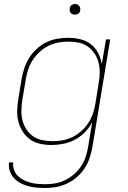

<svg xmlns="http://www.w3.org/2000/svg" viewBox="-20 -717 640 960"><path d="M207 223Q185 223 162.5 221Q140 219 120 213.5Q100 208 81.5 198Q63 188 49.5 173Q36 158 29 137.5Q22 117 25 95H46Q44 114 50 132Q56 150 69 162.5Q82 175 98 183Q114 191 132 196Q150 201 169.5 202.5Q189 204 208 204Q233 204 258 199.5Q283 195 307 183Q331 171 351.5 153Q372 135 386.5 112.5Q401 90 409 65Q417 40 421 15L441 -106Q427 -79 404.5 -56Q382 -33 354.5 -18.5Q327 -4 297 2Q267 8 238 8Q209 8 181 2Q153 -4 131 -19.5Q109 -35 94 -58.5Q79 -82 72 -109Q65 -136 66 -165Q67 -194 72 -223L88 -323Q93 -350 102 -377Q111 -404 126.5 -428.5Q142 -453 164 -473Q186 -493 211.5 -505.5Q237 -518 265 -523Q293 -528 320 -528Q351 -528 381 -521Q411 -514 433.5 -496.5Q456 -479 470 -453Q484 -427 489 -397L510 -520H531L442 18Q437 46 428 73Q419 100 403 124.5Q387 149 364.5 168.5Q342 188 315.5 200.5Q289 213 261.5 218Q234 223 207 223ZM243 -11Q268 -11 293 -15.5Q318 -20 342 -31.5Q366 -43 386.5 -61.5Q407 -80 421.5 -102Q436 -124 444.5 -149Q453 -174 457 -199L473 -299Q478 -325 478.5 -351.5Q479 -378 473 -402.5Q467 -427 453.5 -448Q440 -469 420 -483.5Q400 -498 375 -503.5Q350 -509 323 -509Q298 -509 272.5 -504.5Q247 -500 223.5 -488.5Q200 -477 179.5 -458.5Q159 -440 144 -417.5Q129 -395 121 -370Q113 -345 109 -320L92 -220Q88 -194 87 -167.5Q86 -141 92 -116.5Q98 -92 111.5 -71Q125 -50 145 -36Q165 -22 190.5 -16.5Q216 -11 243 -11ZM354 -644Q348 -644 342.5 -646Q337 -648 333 -652.5Q329 -657 328.5 -663.5Q328 -670 329 -676Q329 -681 331.5 -685Q334 -689 338 -691.5Q342 -694 346 -695.5Q350 -697 355 -697Q361 -697 366.5 -694.5Q372 -692 376 -687.5Q380 -683 381 -676.5Q382 -670 381 -664Q380 -659 377.5 -655Q375 -651 371.5 -648.5Q368 -646 363.5 -645Q359 -644 354 -644Z"/></svg>

Font: Iosevka Thin Extended Oblique
Style: Regular
Weight: 100
Width: 7
Italic angle: -9°
Monospace: yes
Designer: Belleve Invis
Foundry: Belleve Invis
Version: Version 32.5.0; ttfautohint (v1.8.4)